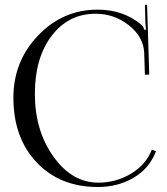

<svg xmlns="http://www.w3.org/2000/svg" viewBox="-20 -749 677 777"><path d="M34.2 -353.5Q34.2 -501 134.3 -605.5Q234.4 -710 375 -710Q480.5 -710 553.7 -647.5Q560.5 -640.6 564.5 -627.9L571.3 -629.9Q569.3 -639.6 568.4 -658.2L566.4 -729.5H575.2L584 -447.3L566.4 -446.3L563.5 -537.1Q559.6 -601.6 500.5 -647.5Q441.4 -693.4 367.2 -693.4Q256.8 -693.4 189 -604Q121.1 -514.6 121.1 -369.1Q121.1 -220.7 196.3 -115.2Q271.5 -9.8 377.9 -9.8Q449.2 -9.8 509.8 -45.9Q570.3 -82 594.7 -143.6L611.3 -136.7Q584 -66.4 520 -29.3Q456.1 7.8 376 7.8Q222.7 7.8 128.4 -91.8Q34.2 -191.4 34.2 -353.5Z"/></svg>

Font: FoglihtenNo07
Style: Regular
Weight: 500
Designer: gluk (gluksza@wp.pl)
Foundry: gluk (gluksza@wp.pl)
Version: Version 0.871